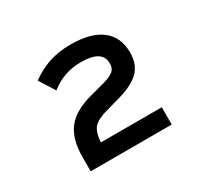

<svg xmlns="http://www.w3.org/2000/svg" viewBox="-106 -909 791 751"><g transform="rotate(-30 290.0 -533.5)"><path d="M107 -299V-360Q107 -444 142 -489Q177 -534 257 -555L324 -573Q353 -581 368 -592.5Q383 -604 383 -627Q383 -658 359 -673Q335 -688 288 -688Q247 -688 213 -676Q179 -664 149 -640L105 -710Q145 -739 188.5 -753.5Q232 -768 287 -768Q378 -768 425.5 -731Q473 -694 473 -625Q473 -571 442 -540.5Q411 -510 347 -492L283 -474Q237 -462 219 -442.5Q201 -423 198 -377H473V-299Z"/></g></svg>

Font: Sometype Mono SemiBold
Style: Regular
Weight: 600
Designer: Ryoichi Tsunekawa
Foundry: Dharma Type
Version: Version 1.001